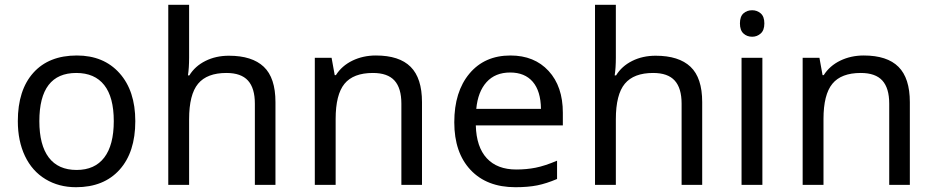

<svg xmlns="http://www.w3.org/2000/svg" viewBox="-20 -780 3939 810"><path d="M550.8 -269Q550.8 -137.7 484.4 -64Q418 9.8 300.8 9.8Q228 9.8 171.9 -24.2Q115.7 -58.1 85.4 -121.6Q55.2 -185.1 55.2 -269Q55.2 -399.9 120.6 -472.9Q186 -545.9 304.2 -545.9Q417.5 -545.9 484.1 -471.4Q550.8 -397 550.8 -269ZM146 -269Q146 -168 185.8 -115.5Q225.6 -63 303.2 -63Q379.9 -63 419.9 -115.5Q460 -168 460 -269Q460 -370.1 419.7 -421.1Q379.4 -472.2 301.8 -472.2Q146 -472.2 146 -269Z M1055.2 0V-342.8Q1055.2 -408.2 1026.1 -440.2Q997.1 -472.2 935.1 -472.2Q853.5 -472.2 815.7 -426.8Q777.8 -381.3 777.8 -276.9V0H689.9V-759.8H777.8V-537.1Q777.8 -493.2 772.9 -461.9H778.8Q802.7 -501 846.7 -522.9Q890.6 -544.9 945.8 -544.9Q1043.5 -544.9 1092.8 -498.3Q1142.1 -451.7 1142.1 -349.1V0Z M1673.3 0V-342.8Q1673.3 -408.2 1644.3 -440.2Q1615.2 -472.2 1553.2 -472.2Q1470.7 -472.2 1433.3 -426.5Q1396 -380.9 1396 -277.8V0H1308.1V-536.1H1378.9L1392.1 -462.9H1397Q1421.9 -502.4 1466.8 -524.2Q1511.7 -545.9 1565.9 -545.9Q1664.6 -545.9 1712.4 -498Q1760.3 -450.2 1760.3 -349.1V0Z M2154.3 9.8Q2033.7 9.8 1965.1 -63.2Q1896.5 -136.2 1896.5 -264.2Q1896.5 -393.1 1960.4 -469.5Q2024.4 -545.9 2133.3 -545.9Q2234.4 -545.9 2294.4 -480.7Q2354.5 -415.5 2354.5 -304.2V-251H1987.3Q1989.7 -159.7 2033.7 -112.3Q2077.6 -64.9 2158.2 -64.9Q2201.2 -64.9 2239.7 -72.5Q2278.3 -80.1 2330.1 -102.1V-24.9Q2285.6 -5.9 2246.6 2Q2207.5 9.8 2154.3 9.8ZM2132.3 -474.1Q2069.3 -474.1 2032.7 -433.6Q1996.1 -393.1 1989.3 -320.8H2262.2Q2261.2 -396 2227.5 -435.1Q2193.8 -474.1 2132.3 -474.1Z M2855.5 0V-342.8Q2855.5 -408.2 2826.4 -440.2Q2797.4 -472.2 2735.4 -472.2Q2653.8 -472.2 2616 -426.8Q2578.1 -381.3 2578.1 -276.9V0H2490.2V-759.8H2578.1V-537.1Q2578.1 -493.2 2573.2 -461.9H2579.1Q2603 -501 2647 -522.9Q2690.9 -544.9 2746.1 -544.9Q2843.8 -544.9 2893.1 -498.3Q2942.4 -451.7 2942.4 -349.1V0Z M3196.3 0H3108.4V-536.1H3196.3ZM3101.6 -681.2Q3101.6 -710.4 3116.5 -723.6Q3131.3 -736.8 3153.3 -736.8Q3173.8 -736.8 3189.2 -723.6Q3204.6 -710.4 3204.6 -681.2Q3204.6 -652.3 3189.2 -638.7Q3173.8 -625 3153.3 -625Q3131.3 -625 3116.5 -638.7Q3101.6 -652.3 3101.6 -681.2Z M3731.4 0V-342.8Q3731.4 -408.2 3702.4 -440.2Q3673.3 -472.2 3611.3 -472.2Q3528.8 -472.2 3491.5 -426.5Q3454.1 -380.9 3454.1 -277.8V0H3366.2V-536.1H3437L3450.2 -462.9H3455.1Q3480 -502.4 3524.9 -524.2Q3569.8 -545.9 3624 -545.9Q3722.7 -545.9 3770.5 -498Q3818.4 -450.2 3818.4 -349.1V0Z"/></svg>

Font: Noto Sans Malayalam
Style: Regular
Weight: 400
Designer: Monotype Design team
Foundry: Monotype Imaging Inc.
Version: Version 1.02